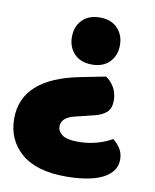

<svg xmlns="http://www.w3.org/2000/svg" viewBox="-94 -517 609 756"><g transform="rotate(10 210.0 -139.0)"><path d="M341 -365Q341 -324 315.5 -297.5Q290 -271 245 -271Q200 -271 174.5 -297.5Q149 -324 149 -365Q149 -406 174.5 -432.5Q200 -459 245 -459Q290 -459 315.5 -432.5Q341 -406 341 -365ZM308 -234Q325 -225 340 -201.5Q355 -178 355 -146Q355 -115 338.5 -99.5Q322 -84 290 -76L212 -57Q162 -44 162 -9Q162 10 180.5 24Q199 38 244 38Q285 38 321 27.5Q357 17 379 3Q396 16 408 34.5Q420 53 420 79Q420 105 405 124.5Q390 144 363.5 156.5Q337 169 300 175Q263 181 220 181Q102 181 41.5 128.5Q-19 76 -19 -9Q-19 -169 207 -214Z"/></g></svg>

Font: Baloo
Style: Regular
Weight: 400
Designer: Sarang Kulkarni and Ek Type
Foundry: Ek Type
Version: Version 1.443;PS 1.000;hotconv 16.6.51;makeotf.lib2.5.65220;